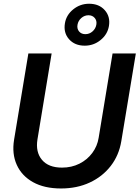

<svg xmlns="http://www.w3.org/2000/svg" viewBox="-20 -1020 764 1051"><path d="M314 11.7Q223.1 11.7 161.1 -22.7Q99.1 -57.1 71.8 -117.7Q44.4 -178.2 57.1 -255.4L135.3 -727.5H262.7L185.1 -257.3Q173.8 -188 209.5 -145.3Q245.1 -102.5 319.3 -102.5Q372.1 -102.5 414.8 -124Q457.5 -145.5 485.1 -182.6Q512.7 -219.7 520 -265.6L596.2 -727.5H723.6L644 -247.1Q631.3 -169.9 586.2 -111.6Q541 -53.2 471.2 -20.8Q401.4 11.7 314 11.7ZM443.8 -770Q389.2 -770 357.9 -805.4Q326.7 -840.8 335.4 -892.6Q342.8 -938 380.9 -968.8Q418.9 -999.5 467.8 -999.5Q522.5 -999.5 553.7 -964.1Q585 -928.7 576.2 -877Q568.4 -831.5 530.5 -800.8Q492.7 -770 443.8 -770ZM447.3 -833Q469.2 -833 486.3 -847.9Q503.4 -862.8 507.3 -884.8Q511.2 -906.7 498.5 -921.6Q485.8 -936.5 464.4 -936.5Q442.4 -936.5 425.3 -921.6Q408.2 -906.7 404.3 -884.8Q400.4 -862.8 412.8 -847.9Q425.3 -833 447.3 -833Z"/></svg>

Font: Inter Display SemiBold
Style: Italic
Weight: 600
Italic angle: -9.39999°
Designer: Rasmus Andersson
Foundry: rsms
Version: Version 4.000;git-a52131595